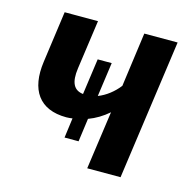

<svg xmlns="http://www.w3.org/2000/svg" viewBox="-84 -615 710 701"><g transform="rotate(15 271.5 -264.5)"><path d="M378 -529 350 -324C330 -298 302 -276 273 -265L291 -394H238L219 -258C184 -262 169 -288 177 -344L203 -529H77L50 -334C35 -226 79 -160 182 -160C190 -160 198 -161 205 -162L195 -87H248L260 -175C287 -185 312 -200 335 -220L304 0H430L504 -529Z"/></g></svg>

Font: Fira Sans Medium
Style: Italic
Weight: 500
Italic angle: -8°
Designer: bBox Type GmbH & Carrois Corporate GbR & Edenspiekermann AG
Foundry: bBox Type GmbH & Carrois Corporate GbR & Edenspiekermann AG
Version: Version 4.301;PS 004.301;hotconv 1.0.88;makeotf.lib2.5.64775